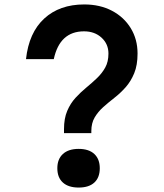

<svg xmlns="http://www.w3.org/2000/svg" viewBox="-20 -837 740 864"><path d="M391 -238H268V-256Q268 -304 282.5 -338Q297 -372 320 -397Q343 -422 368.5 -443Q394 -464 416.5 -485.5Q439 -507 453.5 -533Q468 -559 468 -596Q468 -639 437 -667.5Q406 -696 358 -696Q249 -696 222 -571H97Q110 -690 179 -753.5Q248 -817 359 -817Q430 -817 484 -788.5Q538 -760 568.5 -710Q599 -660 599 -596Q599 -544 584 -507.5Q569 -471 545.5 -444.5Q522 -418 495 -397Q468 -376 444.5 -355Q421 -334 406 -308.5Q391 -283 391 -247ZM334 7Q288 7 263 -15.5Q238 -38 238 -80Q238 -121 263 -144Q288 -167 334 -167Q380 -167 404.5 -144Q429 -121 429 -80Q429 -38 404.5 -15.5Q380 7 334 7Z"/></svg>

Font: Martian Mono Medium
Style: Regular
Weight: 500
Monospace: yes
Designer: Roman Shamin
Foundry: Evil Martians
Version: Version 1.000; ttfautohint (v1.8.4.7-5d5b)